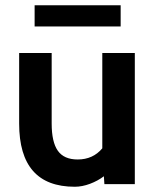

<svg xmlns="http://www.w3.org/2000/svg" viewBox="-20 -702 592 732"><path d="M112 -682H440V-601H112ZM370 -136.5V-500H494V0H378L376 -30Q353 -12.5 323 -1.2Q293 10 265 10Q53 10 53 -231V-500H177V-231Q177 -160.5 200.5 -127.2Q224 -94 276 -94Q334.5 -94 370 -136.5Z"/></svg>

Font: Cabin
Style: Bold
Weight: 700
Designer: Pablo Impallari
Foundry: Pablo Impallari. http://www.impallari.com Igino Marini. http://www.ikern.com
Version: Version 3.001;hotconv 1.0.109;makeotfexe 2.5.65596